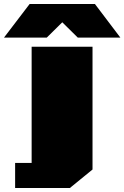

<svg xmlns="http://www.w3.org/2000/svg" viewBox="-131 -758 625 965"><path d="M-111 -569 18 -738H346L474 -569H260L182 -646L104 -569ZM-55 187V61H28V-523H334V94L220 187Z"/></svg>

Font: Tomorrow Black
Style: Regular
Weight: 900
Designer: Tony de Marco, Monica Rizzolli
Foundry: Just in Type
Version: Version 2.002